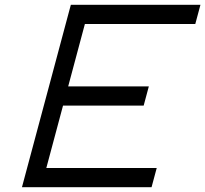

<svg xmlns="http://www.w3.org/2000/svg" viewBox="-20 -795 855 800"><path d="M775.2 -775H315.2H275.2L264.4 -735L184.1 -435L162.6 -355L82.2 -55L71.5 -15H111.5H571.5H611.5L633 -95H593H173L242.6 -355H538.6H578.6L600.1 -435H560.1H264.1L333.7 -695H753.7H793.7L815.2 -775Z"/></svg>

Font: Nordica Advanced
Style: RegularObl
Weight: 300
Version: Version 1.07